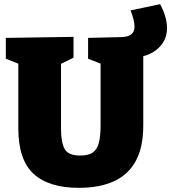

<svg xmlns="http://www.w3.org/2000/svg" viewBox="-20 -887 822 922"><path d="M578 -609 668 -647V-285Q668 -179 631.5 -113Q595 -47 526 -16Q457 15 359 15Q214 15 141 -52.5Q68 -120 68 -270V-620L89 -573L8 -605V-705L333 -710V-610L255 -572L273 -620V-270Q273 -203 290.5 -171.5Q308 -140 365 -140Q405 -140 426 -155Q447 -170 455 -202Q463 -234 463 -285V-621L479 -575L403 -605V-705L565 -709Q597 -710 611.5 -723Q626 -736 626 -759Q626 -788 607 -837L749 -867Q766 -835 774 -806.5Q782 -778 782 -752Q782 -687 729 -646Q676 -605 578 -609Z"/></svg>

Font: Bitter Thin Black
Style: Regular
Weight: 900
Version: Version 3.020